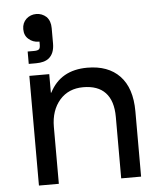

<svg xmlns="http://www.w3.org/2000/svg" viewBox="-54 -818 728 865"><g transform="rotate(-5 310.0 -385.5)"><path d="M177 -257V0H87V-496H177V-412H179Q229 -510 350 -510Q444 -510 496 -456Q549 -401 549 -295V0H459V-278Q459 -351 424 -388Q390 -424 324 -424Q258 -424 218 -379Q177 -332 177 -257ZM89 -550V-556V-600V-606H95H118Q135 -606 141 -612Q146 -617 146 -633V-646H142Q116 -646 97 -663Q78 -679 78 -708Q78 -736 97 -754Q116 -771 142 -771Q168 -771 188 -753Q206 -734 206 -702V-632Q206 -587 180 -566Q160 -550 122 -550H95Z"/></g></svg>

Font: Rilu
Style: Bold
Weight: 500
Designer: Alí Sinisterra
Foundry: Alí Sinisterra
Version: ""